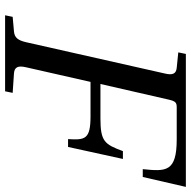

<svg xmlns="http://www.w3.org/2000/svg" viewBox="-18 -714 732 735"><g transform="rotate(90 347.5 -346.0)"><path d="M38 0H329L335 -29L260 -34C236 -36 230 -50 237 -80L293 -327H425C513 -327 516 -306 512 -241H542L588 -451H558C532 -381 521 -365 433 -365H301L361 -627C367 -652 372 -657 390 -657H513C639 -657 636 -615 627 -527H657L695 -692H186L180 -663L239 -657C262 -655 268 -641 261 -612L141 -80C134 -50 124 -36 100 -34L44 -29Z"/></g></svg>

Font: Heuristica
Style: Italic
Weight: 400
Italic angle: -13°
Version: Version 1.0.1